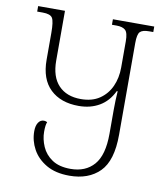

<svg xmlns="http://www.w3.org/2000/svg" viewBox="-82 -782 740 860"><g transform="rotate(10 288.5 -352.0)"><path d="M362 -714H550V-689H531Q501 -689 490 -677.5Q479 -666 479 -627V-209Q479 -91 428.5 -40.5Q378 10 291 10Q228 10 186 -14.5Q144 -39 123 -77.5Q102 -116 102 -159Q102 -184 111.5 -198.5Q121 -213 137 -213Q144 -213 152 -209Q149 -202 147.5 -191.5Q146 -181 146 -164Q146 -131 160.5 -97.5Q175 -64 207 -42.5Q239 -21 291 -21Q359 -21 397.5 -65Q436 -109 436 -206V-317Q436 -357 439 -400H435Q412 -352 371.5 -328.5Q331 -305 278 -305Q196 -305 148.5 -350.5Q101 -396 101 -484V-606Q101 -658 91.5 -673.5Q82 -689 47 -689H22V-714H144V-488Q144 -414 180.5 -375.5Q217 -337 282 -337Q333 -337 367 -360Q401 -383 418.5 -421.5Q436 -460 436 -508V-627Q436 -666 423 -677.5Q410 -689 383 -689H362Z"/></g></svg>

Font: Noto Serif Georgian SemiCondensed ExtraLight
Style: Regular
Weight: 200
Width: 4
Designer: Monotype Design Team, Akaki Razmadze
Foundry: Google LLC
Version: Version 2.003; ttfautohint (v1.8.4.7-5d5b)